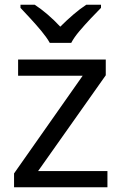

<svg xmlns="http://www.w3.org/2000/svg" viewBox="-20 -786 510 806"><path d="M431 0H39V-58L327 -468H56V-536H424V-470L140 -68H431ZM189 -606Q176 -629 154 -655.5Q132 -682 108 -708Q84 -734 66 -753V-766H126Q152 -749 180 -725Q208 -701 233 -674Q260 -701 288 -725Q316 -749 342 -766H404V-753Q385 -734 360.5 -708Q336 -682 313.5 -655.5Q291 -629 279 -606Z"/></svg>

Font: Noto Sans Gujarati
Style: Regular
Weight: 400
Designer: Jelle Bosma - Monotype Design Team, Universal Thirst
Foundry: Monotype Imaging Inc.
Version: Version 2.102